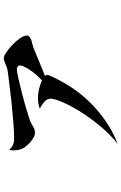

<svg xmlns="http://www.w3.org/2000/svg" viewBox="171 -776 657 1040"><g transform="rotate(-90 500.0 -256.5)"><path d="M207 -535Q226 -518 238.5 -513.5Q251 -509 271 -509Q304 -509 355 -513Q406 -517 459 -522.5Q512 -528 558 -534Q604 -540 628 -543Q643 -545 654 -548.5Q665 -552 673 -556Q678 -558 681.5 -559.5Q685 -561 689 -562Q696 -565 704 -565Q716 -565 736.5 -551Q757 -537 777.5 -517.5Q798 -498 812.5 -476.5Q827 -455 827 -441Q827 -432 820.5 -426.5Q814 -421 803 -416Q798 -414 792 -413Q786 -412 780 -410Q776 -409 770 -407Q766 -406 760 -404Q734 -393 696 -377.5Q658 -362 609 -342Q613 -334 613.5 -329.5Q614 -325 612 -321Q588 -265 553.5 -210Q519 -155 473 -106.5Q427 -58 369 -17Q311 24 240 52Q292 11 337 -43.5Q382 -98 415 -151Q448 -204 466.5 -247.5Q485 -291 485 -310Q485 -331 468.5 -345Q452 -359 432 -370Q441 -374 453.5 -376.5Q466 -379 480 -380Q513 -380 539 -373.5Q565 -367 584 -358Q613 -385 632 -411Q651 -437 661 -461Q674 -494 642 -494Q631 -494 597.5 -486.5Q564 -479 522.5 -468.5Q481 -458 440 -446Q399 -434 375 -426Q369 -424 363.5 -421.5Q358 -419 353 -417Q348 -414 343.5 -411.5Q339 -409 334 -406Q325 -401 317 -398.5Q309 -396 300 -396Q288 -396 274.5 -403.5Q261 -411 248 -422.5Q235 -434 224.5 -448Q214 -462 210 -476Q207 -487 205.5 -502.5Q204 -518 207 -535Z"/></g></svg>

Font: XinYuGongZhangJiaSongA
Style: Regular
Weight: 900
Designer: XinYuGong
Foundry: Adobe Systems Incorporated
Version: Version 1.00